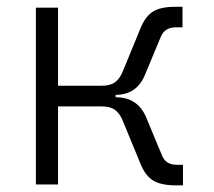

<svg xmlns="http://www.w3.org/2000/svg" viewBox="-20 -540 626 562"><path d="M85 0V-517.6H149.9V-289.1H278.8Q303.2 -289.1 317.1 -299.6Q331.1 -310.1 339.8 -332L391.6 -458Q405.8 -492.7 428.2 -506.3Q450.7 -520 490.7 -520H514.2V-460H494.6Q462.9 -460 451.2 -433.6L404.3 -320.8Q380.4 -262.7 318.4 -262.2V-255.4H318.8Q382.8 -255.4 407.7 -196.8L454.6 -84Q465.3 -57.6 498 -57.6H515.6V2.4H492.2Q452.1 2.4 429 -11.2Q405.8 -24.9 391.6 -59.6L339.8 -185.5Q331.1 -207.5 317.1 -218Q303.2 -228.5 278.8 -228.5H149.9V0Z"/></svg>

Font: Cascadia Mono PL Light
Style: Regular
Weight: 300
Monospace: yes
Designer: Aaron Bell
Foundry: Saja Typeworks
Version: Version 2404.023; ttfautohint (v1.8.4)